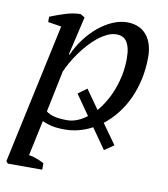

<svg xmlns="http://www.w3.org/2000/svg" viewBox="-77 -502 650 744"><g transform="rotate(10 248.0 -130.0)"><path d="M78.6 132.3Q93.8 134.8 109.1 140.4Q124.5 146 138.7 153.8V179.2H3.4L-3.9 170.9L114.7 -379.9L62 -388.2V-409.2Q90.8 -420.9 122.1 -430.7Q153.3 -440.4 180.7 -440.4L197.8 -430.2L162.6 -278.8H166Q181.2 -313 203.6 -342.5Q226.1 -372.1 252.4 -393.8Q278.8 -415.5 307.6 -428Q336.4 -440.4 364.3 -440.4Q387.2 -440.4 406.2 -432.9Q425.3 -425.3 438.7 -410.4Q452.1 -395.5 459.7 -373.3Q467.3 -351.1 467.3 -321.8Q467.3 -274.9 458 -233.2Q448.7 -191.4 432.1 -155.8Q415.5 -120.1 392.3 -91.1Q369.1 -62 341.8 -41L397.9 37.6L360.8 63L304.7 -17.1Q279.3 -3.4 252.2 3.7Q225.1 10.7 196.8 10.7Q167 10.7 147 6.3Q127 2 108.4 -6.8ZM332 -387.2Q313.5 -387.2 294.7 -378.2Q275.9 -369.1 257.8 -354.5Q239.7 -339.8 223.1 -321Q206.5 -302.2 192.6 -282.5Q178.7 -262.7 168 -243.4Q157.2 -224.1 150.9 -209L117.2 -46.4Q140.6 -26.4 199.7 -26.4Q219.7 -26.4 239.3 -34.2Q258.8 -42 277.3 -56.2L222.2 -135.3L256.8 -160.6L309.6 -85.9Q326.2 -105 340.3 -129.2Q354.5 -153.3 364.7 -180.9Q375 -208.5 380.9 -239Q386.7 -269.5 386.7 -301.3Q386.7 -325.2 382.8 -341.6Q378.9 -357.9 371.6 -368.2Q364.3 -378.4 354.2 -382.8Q344.2 -387.2 332 -387.2Z"/></g></svg>

Font: PT Astra Serif
Style: Italic
Weight: 400
Italic angle: -16°
Designer: A.Korolkova, I. Chaeva
Foundry: ParaType Ltd
Version: Version 1.001